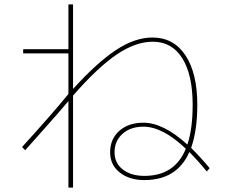

<svg xmlns="http://www.w3.org/2000/svg" viewBox="-20 -815 1040 870"><path d="M917 -38Q876 -88 838 -126Q782 1 634 1Q566 1 522.5 -33.5Q479 -68 479 -125Q479 -185 520.5 -222Q562 -259 630 -259Q720 -259 829 -160Q853 -231 853 -340Q853 -476 806 -551Q759 -626 672 -626Q595 -626 509.5 -568.5Q424 -511 311 -382V35H290V-357Q245 -303 166 -215L94 -134L80 -149Q207 -288 290 -389V-573H85V-592H290V-795H311V-412Q419 -531 505 -588Q591 -645 671 -645Q767 -645 820.5 -564Q874 -483 874 -340Q874 -224 846 -145Q893 -98 930 -53ZM822 -141Q717 -241 630 -241Q571 -241 535 -208.5Q499 -176 499 -125Q499 -76 536.5 -47Q574 -18 634 -18Q772 -18 822 -141Z"/></svg>

Font: IBM Plex Sans JP Thin
Style: Regular
Weight: 100
Designer: Mike Abbink; Paul van der Laan; Pieter van Rosmalen; Wujin Sim; Yejin Wi; Jinhee Kim; Boomi Park; Yona Kim; Kichan Ma
Foundry: Sandoll Inc.
Version: Version 1.001